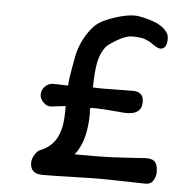

<svg xmlns="http://www.w3.org/2000/svg" viewBox="-49 -708 761 757"><g transform="rotate(5 331.5 -330.0)"><path d="M97.7 -44.9Q97.7 -61 107.7 -76.9Q117.7 -92.8 126 -96.2Q152.3 -106.4 170.2 -123Q188 -139.6 197.3 -161.6Q206.5 -183.6 210.2 -206.8Q213.9 -230 213.9 -259.8V-279.3L157.7 -272.9Q139.6 -271 125.7 -285.6Q111.8 -300.3 111.8 -315.9Q111.8 -335 125.5 -348.6Q139.2 -362.3 157.7 -362.3L216.3 -360.8Q217.3 -364.3 217.3 -374.5Q217.3 -382.8 226.1 -432.9Q234.9 -482.9 237.8 -493.7Q247.1 -528.3 265.4 -559.1Q283.7 -589.8 303.2 -607.4Q323.7 -626 372.1 -642.3Q420.4 -658.7 454.6 -658.7Q467.3 -658.7 488.8 -653.8Q510.3 -648.9 533.9 -640.1Q557.6 -631.3 574.7 -615Q591.8 -598.6 591.8 -579.6Q591.8 -537.6 565.4 -537.6Q558.6 -537.6 549.8 -542.5Q541 -547.4 532.2 -553.7Q523.4 -560.1 521.5 -561Q508.8 -566.9 502.9 -569.3Q497.1 -571.8 483.9 -573.7Q470.7 -575.7 451.7 -575.7Q427.2 -575.7 393.3 -555.7Q359.4 -535.6 350.6 -525.4Q330.1 -499.5 322.5 -460.9Q314.9 -422.4 314.5 -361.8Q321.3 -361.8 332.8 -361.3Q344.2 -360.8 349.6 -360.8Q371.1 -360.8 410.6 -361.6Q450.2 -362.3 475.6 -362.3Q491.7 -362.3 503.4 -353.3Q515.1 -344.2 515.1 -321.3Q515.1 -272.9 456.1 -272.9Q438.5 -272.9 426.3 -274.9Q358.4 -281.2 315.4 -281.2Q312 -281.2 311 -277.8Q310.1 -274.4 310.5 -267.6L311.5 -260.7Q311.5 -148.9 265.6 -92.8H351.6Q404.8 -92.8 474.4 -97.7Q543.9 -102.5 548.3 -102.5Q574.7 -102.5 584.5 -89.8Q594.2 -77.1 594.2 -50.3Q594.2 -33.2 584.5 -17.6Q574.7 -2 554.7 -2L397.9 -5.4Q364.7 -6.3 276.1 -3.7Q187.5 -1 147 -1Q97.7 -1 97.7 -44.9Z"/></g></svg>

Font: Short Stack
Style: Regular
Weight: 400
Designer: James Grieshaber
Foundry: James Grieshaber
Version: Version 1.002